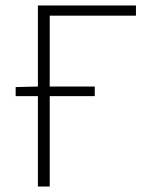

<svg xmlns="http://www.w3.org/2000/svg" viewBox="-20 -679 544 699"><path d="M118 0H161V-329H325V-364H161V-622H475V-659H118V-364L37 -362V-329H118Z"/></svg>

Font: Source Sans Pro Light
Style: Regular
Weight: 300
Designer: Paul D. Hunt
Foundry: Adobe Systems Incorporated
Version: Version 3.006;hotconv 1.0.111;makeotfexe 2.5.65597